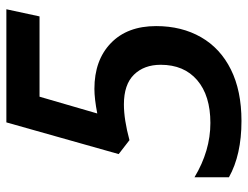

<svg xmlns="http://www.w3.org/2000/svg" viewBox="-106 -648 764 591"><g transform="rotate(-90 275.5 -352.0)"><path d="M297.9 -442.9Q386.2 -442.9 438.7 -392.3Q491.2 -341.8 491.2 -252.9Q491.2 -174.3 457 -114.7Q422.9 -55.2 357.4 -22.7Q292 9.8 199.2 9.8Q94.7 9.8 25.9 -28.8V-134.8Q107.4 -85.9 192.9 -85.9Q277.3 -85.9 324.7 -126.5Q372.1 -167 372.1 -238.8Q372.1 -290 341.8 -321Q311.5 -352.1 250 -352.1Q203.6 -352.1 140.1 -335L97.2 -368.2L194.8 -713.9H543L521 -611.8H273.9L222.2 -434.1Q267.6 -442.9 297.9 -442.9Z"/></g></svg>

Font: f52537652928320   
Style: Italic
Weight: 600
Italic angle: -12°
Foundry: Ascender Corporation
Version: Version 1.10